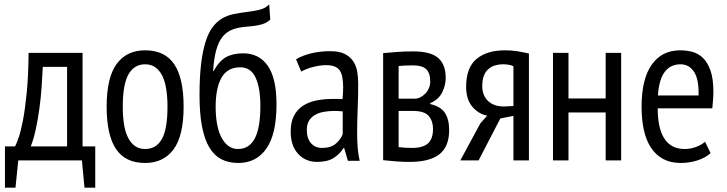

<svg xmlns="http://www.w3.org/2000/svg" viewBox="-20 -746 3380 893"><path d="M423 127H373L361 0H65L52 127H3V-65H50Q56 -76 66.5 -105.5Q77 -135 87 -187.5Q97 -240 104.5 -317Q112 -394 113 -500H364V-65H423ZM292 -65V-435H179Q177 -392 173.5 -341Q170 -290 163 -239.5Q156 -189 146 -143Q136 -97 123 -65Z M476 -250Q476 -385 522.5 -448.5Q569 -512 655 -512Q747 -512 790.5 -447Q834 -382 834 -250Q834 -114 787 -51Q740 12 655 12Q563 12 519.5 -53Q476 -118 476 -250ZM551 -250Q551 -206 556.5 -170Q562 -134 574.5 -108Q587 -82 607 -67.5Q627 -53 655 -53Q707 -53 733 -99.5Q759 -146 759 -250Q759 -293 753.5 -329.5Q748 -366 735.5 -392Q723 -418 703 -432.5Q683 -447 655 -447Q604 -447 577.5 -400Q551 -353 551 -250Z M973 -415Q999 -462 1031 -480Q1063 -498 1111 -498Q1185 -498 1225.5 -440Q1266 -382 1266 -261Q1266 -122 1219 -55Q1172 12 1088 12Q1043 12 1009.5 -5.5Q976 -23 953.5 -60.5Q931 -98 919.5 -158Q908 -218 908 -303Q908 -389 915.5 -450Q923 -511 936.5 -553Q950 -595 969 -620Q988 -645 1012 -659.5Q1036 -674 1064.5 -680Q1093 -686 1125 -690Q1167 -695 1192 -702Q1217 -709 1232 -726L1237 -655Q1229 -647 1219 -641.5Q1209 -636 1195 -632Q1181 -628 1162.5 -625.5Q1144 -623 1119 -621Q1085 -618 1059.5 -608Q1034 -598 1015.5 -575.5Q997 -553 986 -514Q975 -475 971 -415ZM983 -249Q983 -208 989 -172.5Q995 -137 1008 -110.5Q1021 -84 1040.5 -68.5Q1060 -53 1087 -53Q1139 -53 1165 -102Q1191 -151 1191 -254Q1191 -336 1169 -384.5Q1147 -433 1097 -433Q1038 -433 1010.5 -385Q983 -337 983 -249Z M1357 -470Q1386 -488 1427.5 -498Q1469 -508 1515 -508Q1557 -508 1582.5 -495.5Q1608 -483 1622.5 -461.5Q1637 -440 1641.5 -412.5Q1646 -385 1646 -355Q1646 -295 1643.5 -238Q1641 -181 1641 -130Q1641 -92 1643.5 -59.5Q1646 -27 1653 2H1598L1581 -57H1577Q1562 -31 1533 -12Q1504 7 1455 7Q1401 7 1366.5 -30.5Q1332 -68 1332 -134Q1332 -177 1346.5 -206Q1361 -235 1387.5 -253Q1414 -271 1450.5 -278.5Q1487 -286 1532 -286Q1542 -286 1552 -286Q1562 -286 1573 -285Q1576 -316 1576 -340Q1576 -397 1559 -420Q1542 -443 1497 -443Q1469 -443 1436 -434.5Q1403 -426 1381 -413ZM1574 -228Q1564 -229 1554 -229.5Q1544 -230 1534 -230Q1510 -230 1487 -226Q1464 -222 1446 -212Q1428 -202 1417.5 -185Q1407 -168 1407 -142Q1407 -102 1426.5 -80Q1446 -58 1477 -58Q1519 -58 1542 -78Q1565 -98 1574 -122Z M1762 -499Q1790 -501 1823 -504Q1856 -507 1902 -507Q1983 -507 2018 -476.5Q2053 -446 2053 -384Q2053 -349 2036.5 -316Q2020 -283 1981 -266V-262Q2029 -251 2049 -221.5Q2069 -192 2069 -141Q2069 -63 2023 -28Q1977 7 1886 7Q1852 7 1821 4.5Q1790 2 1762 -1ZM1834 -62Q1849 -60 1862.5 -59Q1876 -58 1896 -58Q1947 -58 1970.5 -79Q1994 -100 1994 -147Q1994 -183 1974 -206.5Q1954 -230 1901 -230H1834ZM1908 -287Q1922 -287 1935 -293.5Q1948 -300 1958.5 -311Q1969 -322 1975 -336.5Q1981 -351 1981 -367Q1981 -406 1962.5 -424Q1944 -442 1899 -442Q1875 -442 1861 -441Q1847 -440 1834 -439V-287Z M2368 -207 2307 -195 2206 0H2121L2214 -172L2246 -208Q2205 -216 2176.5 -250Q2148 -284 2148 -342Q2148 -432 2196.5 -472Q2245 -512 2329 -512Q2360 -512 2387.5 -507.5Q2415 -503 2440 -497V0H2368ZM2368 -253V-438Q2358 -443 2345 -445Q2332 -447 2322 -447Q2274 -447 2248.5 -422Q2223 -397 2223 -346Q2223 -300 2252 -274.5Q2281 -249 2329 -251Z M2797 -223H2624V0H2552V-500H2624V-288H2797V-500H2869V0H2797Z M3285 -34Q3261 -12 3224 0Q3187 12 3146 12Q3099 12 3064.5 -6.5Q3030 -25 3007.5 -59.5Q2985 -94 2974.5 -142Q2964 -190 2964 -250Q2964 -378 3011 -445Q3058 -512 3144 -512Q3172 -512 3199.5 -505Q3227 -498 3249 -477Q3271 -456 3284.5 -418Q3298 -380 3298 -319Q3298 -302 3296.5 -282.5Q3295 -263 3293 -242H3039Q3039 -199 3046 -164Q3053 -129 3068 -104.5Q3083 -80 3106.5 -66.5Q3130 -53 3165 -53Q3192 -53 3218.5 -63Q3245 -73 3259 -87ZM3229 -302Q3231 -377 3208 -412Q3185 -447 3145 -447Q3099 -447 3072 -412Q3045 -377 3040 -302Z"/></svg>

Font: PT Sans Narrow
Style: Regular
Weight: 400
Width: 3
Designer: A.Korolkova, O.Umpeleva, V.Yefimov
Foundry: ParaType Ltd
Version: Version 2.003W OFL